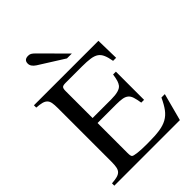

<svg xmlns="http://www.w3.org/2000/svg" viewBox="-253 -1004 1118 1118"><g transform="rotate(-45 305.5 -445.0)"><path d="M552 0H12V-19Q39 -21 56 -25.5Q73 -30 82.5 -39.5Q92 -49 95.5 -66Q99 -83 99 -109V-553Q99 -579 96 -595.5Q93 -612 83.5 -622Q74 -632 57 -636.5Q40 -641 12 -643V-662H543L546 -519H521Q515 -553 506 -573.5Q497 -594 481 -605Q465 -616 438 -620Q411 -624 369 -624H234Q214 -624 207.5 -617.5Q201 -611 201 -590V-368H355Q424 -368 443 -393Q451 -404 455.5 -418Q460 -432 465 -463H488V-231H465Q460 -262 454 -281Q448 -300 436 -310Q424 -320 405 -323.5Q386 -327 355 -327H201V-80Q201 -53 208 -49Q213 -44 241 -40.5Q269 -37 306 -37H333Q387 -37 423.5 -42.5Q460 -48 486 -62.5Q512 -77 531 -102.5Q550 -128 569 -169H597ZM341 -719 187 -816Q158 -835 158 -859Q158 -890 192 -890Q203 -890 211.5 -885.5Q220 -881 234 -867L381 -719Z"/></g></svg>

Font: Klingon pIqaD Mandel
Style: Regular
Weight: 400
Width: 0
Designer: Mike Neff (qa'vaj)
Foundry: Mike Neff and Michael Everson
Version: Version 2.003